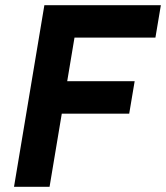

<svg xmlns="http://www.w3.org/2000/svg" viewBox="-20 -720 640 740"><path d="M34 0 151 -700H288L171 0ZM191 -282 212 -407H499L478 -282ZM240 -575 261 -700H600L579 -575Z"/></svg>

Font: Figtree Light
Style: Bold Italic
Weight: 700
Italic angle: -9.5°
Version: Version 2.000